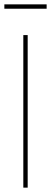

<svg xmlns="http://www.w3.org/2000/svg" viewBox="-44 -861 234 881"><path d="M63 0V-700H83V0ZM-24 -821V-841H170V-821Z"/></svg>

Font: Georama SemiCondensed Thin
Style: Regular
Weight: 100
Width: 4
Designer: Jean-Baptiste Levee
Foundry: Production Type
Version: Version 1.000